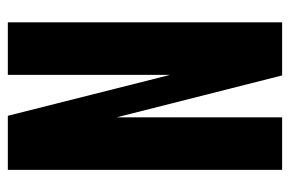

<svg xmlns="http://www.w3.org/2000/svg" viewBox="-145 -595 740 490"><g transform="rotate(90 225.0 -350.0)"><path d="M37 0V-700H172.5L279.5 -277.5V-700H413.5V0H275.5L171 -414.5V0Z"/></g></svg>

Font: Trispace Condensed SemiBold
Style: Regular
Weight: 600
Width: 3
Designer: Tyler Finck
Foundry: Etcetera Type Company
Version: Version 1.210; ttfautohint (v1.8.3)